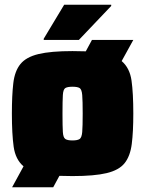

<svg xmlns="http://www.w3.org/2000/svg" viewBox="-20 -733 611 808"><path d="M164 -565V-570L250 -713H448V-708L312 -565ZM31 55 79 -33Q45 -62 37.5 -115.5Q30 -169 30 -255Q30 -332 36 -383Q42 -434 66 -463.5Q90 -493 142 -505.5Q194 -518 285 -518Q316 -518 341 -517L367 -565H541L492 -476Q526 -447 533.5 -394Q541 -341 541 -255Q541 -178 534.5 -127Q528 -76 504.5 -46.5Q481 -17 429 -4.5Q377 8 285 8Q255 8 230 7L204 55ZM285 -142Q306 -142 315 -148Q324 -154 326 -177.5Q328 -201 328 -255Q328 -309 326 -333Q324 -357 315 -362.5Q306 -368 285 -368Q264 -368 255 -362.5Q246 -357 244.5 -333Q243 -309 243 -255Q243 -201 244.5 -177.5Q246 -154 255 -148Q264 -142 285 -142Z"/></svg>

Font: Saira Black
Style: Regular
Weight: 900
Designer: Hector Gatti with collaboration of the Omnibus-Type team
Foundry: Omnibus-Type
Version: Version 1.100; ttfautohint (v1.8.3)